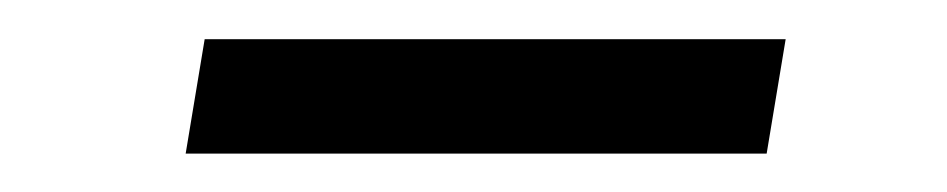

<svg xmlns="http://www.w3.org/2000/svg" viewBox="-20 -362 493 100"><path d="M389.2 -341.6 379.3 -282H76.7L86.6 -341.6Z"/></svg>

Font: Inter P Light
Style: Italic
Weight: 300
Italic angle: 9.39999°
Designer: Rasmus Andersson
Foundry: rsms
Version: Version 3.018;git-588b23468